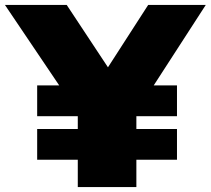

<svg xmlns="http://www.w3.org/2000/svg" viewBox="-51 -760 856 780"><path d="M265 0V-391L311 -233L-31 -740H220L421 -436H355L551 -740H785L457 -233L503 -388V0ZM100 -111V-236H668V-111ZM100 -288V-413H668V-288Z"/></svg>

Font: Encode Sans SC Expanded Black
Style: Regular
Weight: 900
Width: 7
Designer: Multiple Designers
Foundry: Impallari Type
Version: Version 3.002